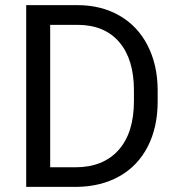

<svg xmlns="http://www.w3.org/2000/svg" viewBox="-20 -731 696 751"><path d="M82.5 0V-710.9H283.2Q376 -710.9 447.3 -669.9Q518.6 -628.9 557.4 -553.2Q596.2 -477.5 596.7 -379.4V-334Q596.7 -233.4 557.9 -157.7Q519 -82 447 -41.5Q375 -1 279.3 0ZM176.3 -633.8V-76.7H274.9Q383.3 -76.7 443.6 -144Q503.9 -211.4 503.9 -335.9V-377.4Q503.9 -498.5 447 -565.7Q390.1 -632.8 285.6 -633.8Z"/></svg>

Font: RobotoSquareBracket
Style: Square-Bracket
Weight: 400
Version: Version 2.137; 2017